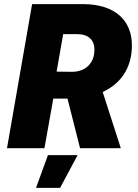

<svg xmlns="http://www.w3.org/2000/svg" viewBox="-20 -720 673 933"><path d="M14 0H196L239 -241H308L369 0H567L479 -273C564 -312 621 -387 621 -500C621 -618 542 -700 383 -700H136ZM155 193H272L357 34H213ZM255 -372 287 -554H356C411 -554 439 -524 439 -479C439 -413 396 -371 329 -371Z"/></svg>

Font: Fixel Text 20240404 ExtraBold
Style: Italic
Weight: 800
Width: 4
Italic angle: -10°
Designer: AlfaBravo + MacPaw
Foundry: Kyrylo Tkachov, Marchela Mozhyna, Serhii Makarenko, Maria Weinstein, Zakhar Kryvoshyya
Version: Version 1.211;Glyphs 3.2 (3225)